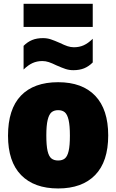

<svg xmlns="http://www.w3.org/2000/svg" viewBox="-20 -1000 624 1030"><path d="M23 -272Q23 -414.5 92.2 -486.8Q161.5 -559 292 -559Q421.5 -559 491 -486Q560.5 -413 560.5 -273.5Q560.5 -133 490.5 -61Q420.5 11 292 11Q163.5 11 93.2 -60.8Q23 -132.5 23 -272ZM355 -272Q355 -326.5 348 -356.5Q341 -386.5 327.5 -397.8Q314 -409 292 -409Q270 -409 256.5 -397.8Q243 -386.5 235.8 -357Q228.5 -327.5 228.5 -273.5Q228.5 -219.5 235.2 -190.2Q242 -161 255.8 -150Q269.5 -139 292 -139Q314.5 -139 328 -150Q341.5 -161 348.2 -189.8Q355 -218.5 355 -272ZM282.5 -649.5Q259 -661 241.8 -666.8Q224.5 -672.5 207.5 -672.5Q178.5 -672.5 154.8 -661.8Q131 -651 106.5 -627V-754Q128 -775.5 152.8 -785.5Q177.5 -795.5 210.5 -795.5Q233 -795.5 252.5 -789Q272 -782.5 301.5 -769.5Q325 -758 342.2 -752.2Q359.5 -746.5 376.5 -746.5Q405.5 -746.5 429.2 -757.2Q453 -768 477.5 -792V-665Q456 -643.5 431.2 -633.5Q406.5 -623.5 373.5 -623.5Q351 -623.5 331.5 -630Q312 -636.5 282.5 -649.5ZM106.5 -855.5V-979.5H477.5V-855.5Z"/></svg>

Font: Encode Sans SemiCondensed Black
Style: Regular
Weight: 900
Width: 4
Designer: Multiple Designers
Foundry: Impallari Type
Version: Version 2.000